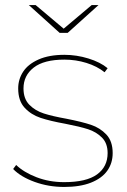

<svg xmlns="http://www.w3.org/2000/svg" viewBox="-20 -737 503 760"><path d="M234 3Q172 3 117 -17Q62 -37 32 -68L44 -84Q74 -55 124.5 -35.5Q175 -16 234 -16Q322 -16 364 -46.5Q406 -77 406 -131Q406 -170 383.5 -192.5Q361 -215 328.5 -225.5Q296 -236 239 -247Q178 -258 140.5 -270.5Q103 -283 77.5 -310.5Q52 -338 52 -387Q52 -423 71.5 -453Q91 -483 132.5 -501.5Q174 -520 235 -520Q283 -520 330 -505.5Q377 -491 406 -467L394 -451Q364 -475 322 -488Q280 -501 235 -501Q154 -501 113.5 -469.5Q73 -438 73 -387Q73 -346 96 -322.5Q119 -299 153 -288Q187 -277 243 -267Q304 -255 340 -243Q376 -231 401 -204.5Q426 -178 426 -131Q426 -91 404.5 -61Q383 -31 340 -14Q297 3 234 3ZM94 -717H121L235 -621H229L343 -717H370L248 -607H216Z"/></svg>

Font: Montserrat
Style: Regular
Weight: 400
Designer: Julieta Ulanovsky
Foundry: Julieta Ulanovsky
Version: Version 8.000